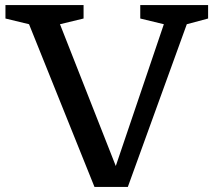

<svg xmlns="http://www.w3.org/2000/svg" viewBox="-20 -727 852 757"><path d="M94.5 -631.5 1.5 -654V-707H309.5V-654L216.5 -631.5L436.5 -72.5L626 -631.5L533 -654V-707H800.5V-654L716.5 -631.5L484 10H352.5Z"/></svg>

Font: Newsreader 6pt
Style: Regular
Weight: 400
Designer: Hugues Gentile
Foundry: Production Type
Version: Version 1.003; ttfautohint (v1.8.3)